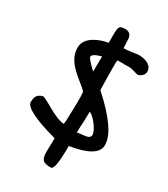

<svg xmlns="http://www.w3.org/2000/svg" viewBox="-207 -877 906 1037"><g transform="rotate(30 246.0 -359.0)"><path d="M477.5 -179.7Q471.7 -109.4 310.5 -84Q311.5 64.5 285.2 65.4Q281.2 65.4 278.3 65.4Q245.1 65.4 232.4 50.8Q221.7 38.1 221.7 -1Q221.7 -11.7 222.7 -37.1Q223.6 -67.4 223.6 -82Q13.7 -138.7 13.7 -188.5Q15.6 -213.9 19.5 -220.7Q28.3 -240.2 55.7 -247.1Q63.5 -249 126 -212.9Q192.4 -174.8 227.5 -173.8Q230.5 -183.6 232.4 -273.4Q235.4 -368.2 229.5 -377.9Q223.6 -386.7 182.6 -418.9Q139.6 -453.1 118.2 -480.5Q85.9 -521.5 85.9 -568.4Q85.9 -614.3 134.8 -644.5Q169.9 -666 218.8 -674.8Q218.8 -706.1 218.8 -735.4Q218.8 -778.3 236.3 -781.2Q249 -784.2 258.8 -784.2Q293.9 -784.2 299.8 -750Q301.8 -719.7 302.7 -689.5Q316.4 -688.5 351.6 -693.4Q386.7 -699.2 390.6 -699.2Q423.8 -699.2 448.2 -687.5Q477.5 -671.9 477.5 -643.6Q477.5 -627 463.9 -615.2Q450.2 -603.5 440.4 -603.5Q433.6 -603.5 415 -609.4Q396.5 -615.2 390.6 -616.2Q363.3 -616.2 307.6 -616.2Q302.7 -612.3 307.6 -430.7Q478.5 -277.3 477.5 -186.5Q477.5 -182.6 477.5 -179.7ZM224.6 -592.8Q169.9 -578.1 169.9 -559.6Q169.9 -547.9 223.6 -498Q224.6 -530.3 224.6 -592.8ZM391.6 -202.1Q388.7 -226.6 360.4 -262.7Q334 -294.9 316.4 -300.8Q316.4 -281.2 314.5 -235.4Q311.5 -188.5 311.5 -168.9Q311.5 -169.9 362.3 -175.8Q393.6 -179.7 391.6 -202.1Z"/></g></svg>

Font: Lazy Dog
Style: Regular
Weight: 400
Version: July 2001 - Freeware